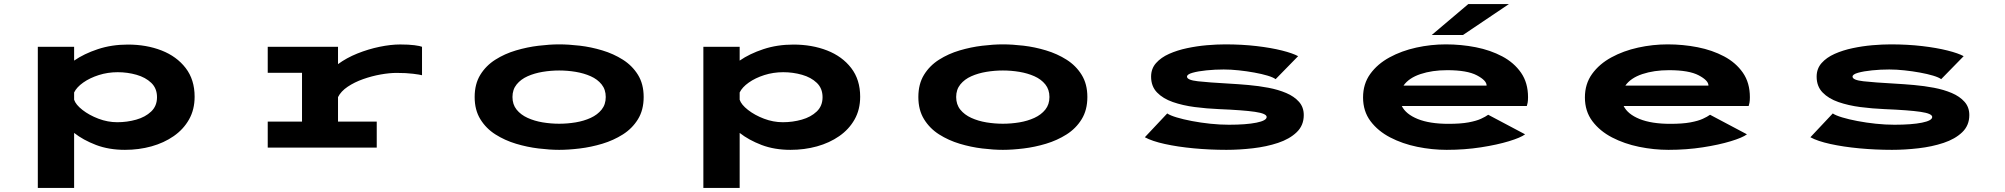

<svg xmlns="http://www.w3.org/2000/svg" viewBox="-20 -732 9940 952"><path d="M167.5 200V-500H347.5V-431.5Q396.5 -465.5 465 -488.2Q533.5 -511 614 -511Q706 -511 781 -481.8Q856 -452.5 900.5 -394.8Q945 -337 945 -252.5Q945 -188.5 917.2 -139.5Q889.5 -90.5 841.2 -57Q793 -23.5 730.8 -6.2Q668.5 11 599.5 11Q520 11 456.2 -13.2Q392.5 -37.5 347.5 -73V200ZM563.5 -374Q514.5 -374 469.8 -359.8Q425 -345.5 392.5 -322.5Q360 -299.5 347.5 -273.5V-237.5Q355.5 -213 388.8 -187Q422 -161 468 -143.5Q514 -126 561.5 -126Q610.5 -126 655.5 -138.8Q700.5 -151.5 729.5 -179Q758.5 -206.5 758.5 -250Q758.5 -294 730 -321.2Q701.5 -348.5 656.8 -361.2Q612 -374 563.5 -374Z M1307.5 0V-129H1477.5V-371H1307.5V-500H1656V-414Q1698 -445 1752.2 -466.8Q1806.5 -488.5 1862.2 -500Q1918 -511.5 1964.5 -511.5Q2007 -511.5 2035.2 -507.8Q2063.5 -504 2072.5 -500V-359Q2062 -362 2028.5 -366.2Q1995 -370.5 1946.5 -370.5Q1911.5 -370.5 1867.8 -362.8Q1824 -355 1780.8 -339.8Q1737.5 -324.5 1704 -302Q1670.5 -279.5 1656 -250.5V-129H1848V0Z M2752.5 11Q2706.5 11 2650.5 4.2Q2594.5 -2.5 2538.8 -19.2Q2483 -36 2436.5 -65.5Q2390 -95 2361.8 -140.8Q2333.5 -186.5 2333.5 -251Q2333.5 -315.5 2361.5 -361Q2389.5 -406.5 2436 -436Q2482.5 -465.5 2538.2 -482Q2594 -498.5 2650 -505.2Q2706 -512 2752.5 -512Q2799 -512 2854.8 -505.5Q2910.5 -499 2966.2 -482.2Q3022 -465.5 3068.5 -436Q3115 -406.5 3143.2 -361Q3171.5 -315.5 3171.5 -251Q3171.5 -186.5 3143.2 -140.8Q3115 -95 3068.5 -65.5Q3022 -36 2966.2 -19.2Q2910.5 -2.5 2854.8 4.2Q2799 11 2752.5 11ZM2752.5 -118.5Q2793.5 -118.5 2834.2 -125.2Q2875 -132 2908.8 -147.5Q2942.5 -163 2963 -188.5Q2983.5 -214 2983.5 -251Q2983.5 -288 2963 -313.5Q2942.5 -339 2908.8 -354Q2875 -369 2834.2 -375.8Q2793.5 -382.5 2752.5 -382.5Q2712 -382.5 2671 -375.8Q2630 -369 2596.2 -354Q2562.5 -339 2541.8 -313.5Q2521 -288 2521 -251Q2521 -214 2541.5 -188.5Q2562 -163 2596 -147.5Q2630 -132 2671 -125.2Q2712 -118.5 2752.5 -118.5Z M3467.5 200V-500H3647.5V-431.5Q3696.5 -465.5 3765 -488.2Q3833.5 -511 3914 -511Q4006 -511 4081 -481.8Q4156 -452.5 4200.5 -394.8Q4245 -337 4245 -252.5Q4245 -188.5 4217.2 -139.5Q4189.5 -90.5 4141.2 -57Q4093 -23.5 4030.8 -6.2Q3968.5 11 3899.5 11Q3820 11 3756.2 -13.2Q3692.5 -37.5 3647.5 -73V200ZM3863.5 -374Q3814.5 -374 3769.8 -359.8Q3725 -345.5 3692.5 -322.5Q3660 -299.5 3647.5 -273.5V-237.5Q3655.5 -213 3688.8 -187Q3722 -161 3768 -143.5Q3814 -126 3861.5 -126Q3910.5 -126 3955.5 -138.8Q4000.5 -151.5 4029.5 -179Q4058.5 -206.5 4058.5 -250Q4058.5 -294 4030 -321.2Q4001.5 -348.5 3956.8 -361.2Q3912 -374 3863.5 -374Z M4952.5 11Q4906.5 11 4850.5 4.2Q4794.5 -2.5 4738.8 -19.2Q4683 -36 4636.5 -65.5Q4590 -95 4561.8 -140.8Q4533.5 -186.5 4533.5 -251Q4533.5 -315.5 4561.5 -361Q4589.5 -406.5 4636 -436Q4682.5 -465.5 4738.2 -482Q4794 -498.5 4850 -505.2Q4906 -512 4952.5 -512Q4999 -512 5054.8 -505.5Q5110.5 -499 5166.2 -482.2Q5222 -465.5 5268.5 -436Q5315 -406.5 5343.2 -361Q5371.5 -315.5 5371.5 -251Q5371.5 -186.5 5343.2 -140.8Q5315 -95 5268.5 -65.5Q5222 -36 5166.2 -19.2Q5110.5 -2.5 5054.8 4.2Q4999 11 4952.5 11ZM4952.5 -118.5Q4993.5 -118.5 5034.2 -125.2Q5075 -132 5108.8 -147.5Q5142.5 -163 5163 -188.5Q5183.5 -214 5183.5 -251Q5183.5 -288 5163 -313.5Q5142.5 -339 5108.8 -354Q5075 -369 5034.2 -375.8Q4993.5 -382.5 4952.5 -382.5Q4912 -382.5 4871 -375.8Q4830 -369 4796.2 -354Q4762.5 -339 4741.8 -313.5Q4721 -288 4721 -251Q4721 -214 4741.5 -188.5Q4762 -163 4796 -147.5Q4830 -132 4871 -125.2Q4912 -118.5 4952.5 -118.5Z M6061 11Q5978.5 11 5899 3.5Q5819.5 -4 5755.8 -18Q5692 -32 5656.5 -51.5L5767.5 -169.5Q5782 -159.5 5814.5 -149.8Q5847 -140 5890.2 -131.8Q5933.5 -123.5 5981.2 -118.5Q6029 -113.5 6073.5 -113.5Q6159 -113.5 6209.8 -123.8Q6260.5 -134 6260.5 -152Q6260.5 -169 6202.5 -177.5Q6144.5 -186 6023.5 -191Q5963.5 -193.5 5904 -201.2Q5844.5 -209 5795.5 -226Q5746.5 -243 5717 -273.5Q5687.5 -304 5687.5 -352Q5687.5 -391.5 5712 -419.2Q5736.5 -447 5777 -465Q5817.5 -483 5866 -493.2Q5914.5 -503.5 5964 -507.8Q6013.5 -512 6055 -512Q6138.5 -512 6210.8 -503.5Q6283 -495 6336.5 -481.5Q6390 -468 6416.5 -453.5L6305 -339.5Q6293 -348.5 6264.8 -357Q6236.5 -365.5 6199.5 -372.2Q6162.5 -379 6122.8 -383.2Q6083 -387.5 6047.5 -387.5Q6004 -387.5 5962.2 -383.2Q5920.5 -379 5893 -371.2Q5865.5 -363.5 5865.5 -352Q5865.5 -335 5919.8 -329Q5974 -323 6073.5 -317.5Q6119 -315 6170 -310.5Q6221 -306 6269.5 -296.8Q6318 -287.5 6357.5 -270.8Q6397 -254 6420.8 -227.2Q6444.5 -200.5 6444.5 -161.5Q6444.5 -110 6409.2 -76.2Q6374 -42.5 6316.8 -23.5Q6259.5 -4.5 6192.2 3.2Q6125 11 6061 11Z M7153 11Q7080.5 11 7007.2 -4Q6934 -19 6873.2 -50.5Q6812.5 -82 6775.5 -131.2Q6738.5 -180.5 6738.5 -249Q6738.5 -316 6774.2 -365.5Q6810 -415 6869.8 -447.5Q6929.5 -480 7002.2 -496Q7075 -512 7149 -512Q7225 -512 7297.5 -497.8Q7370 -483.5 7428.5 -452.5Q7487 -421.5 7521.8 -371.5Q7556.5 -321.5 7556.5 -250Q7556.5 -233 7554.5 -222.5Q7552.5 -212 7550.5 -206.5H6930.5Q6950.5 -166 7009.5 -142Q7068.5 -118 7162 -118Q7222.5 -118 7261.5 -125.2Q7300.5 -132.5 7323.2 -143Q7346 -153.5 7359 -163L7542 -66Q7520 -49.5 7461.8 -31.8Q7403.5 -14 7322.8 -1.5Q7242 11 7153 11ZM7155.5 -384Q7081.5 -384 7023.5 -364.8Q6965.5 -345.5 6939 -307.5H7351V-308.5Q7351 -333 7302.8 -358.5Q7254.5 -384 7155.5 -384ZM7234 -558.5H7079L7260.5 -712H7462Z M8253 11Q8180.5 11 8107.2 -4Q8034 -19 7973.2 -50.5Q7912.5 -82 7875.5 -131.2Q7838.5 -180.5 7838.5 -249Q7838.5 -316 7874.2 -365.5Q7910 -415 7969.8 -447.5Q8029.5 -480 8102.2 -496Q8175 -512 8249 -512Q8325 -512 8397.5 -497.8Q8470 -483.5 8528.5 -452.5Q8587 -421.5 8621.8 -371.5Q8656.5 -321.5 8656.5 -250Q8656.5 -233 8654.5 -222.5Q8652.5 -212 8650.5 -206.5H8030.5Q8050.5 -166 8109.5 -142Q8168.5 -118 8262 -118Q8322.5 -118 8361.5 -125.2Q8400.5 -132.5 8423.2 -143Q8446 -153.5 8459 -163L8642 -66Q8620 -49.5 8561.8 -31.8Q8503.5 -14 8422.8 -1.5Q8342 11 8253 11ZM8255.5 -384Q8181.5 -384 8123.5 -364.8Q8065.5 -345.5 8039 -307.5H8451V-308.5Q8451 -333 8402.8 -358.5Q8354.5 -384 8255.5 -384Z M9361 11Q9278.5 11 9199 3.5Q9119.5 -4 9055.8 -18Q8992 -32 8956.5 -51.5L9067.5 -169.5Q9082 -159.5 9114.5 -149.8Q9147 -140 9190.2 -131.8Q9233.5 -123.5 9281.2 -118.5Q9329 -113.5 9373.5 -113.5Q9459 -113.5 9509.8 -123.8Q9560.5 -134 9560.5 -152Q9560.5 -169 9502.5 -177.5Q9444.5 -186 9323.5 -191Q9263.5 -193.5 9204 -201.2Q9144.5 -209 9095.5 -226Q9046.5 -243 9017 -273.5Q8987.5 -304 8987.5 -352Q8987.5 -391.5 9012 -419.2Q9036.5 -447 9077 -465Q9117.5 -483 9166 -493.2Q9214.5 -503.5 9264 -507.8Q9313.5 -512 9355 -512Q9438.5 -512 9510.8 -503.5Q9583 -495 9636.5 -481.5Q9690 -468 9716.5 -453.5L9605 -339.5Q9593 -348.5 9564.8 -357Q9536.5 -365.5 9499.5 -372.2Q9462.5 -379 9422.8 -383.2Q9383 -387.5 9347.5 -387.5Q9304 -387.5 9262.2 -383.2Q9220.5 -379 9193 -371.2Q9165.5 -363.5 9165.5 -352Q9165.5 -335 9219.8 -329Q9274 -323 9373.5 -317.5Q9419 -315 9470 -310.5Q9521 -306 9569.5 -296.8Q9618 -287.5 9657.5 -270.8Q9697 -254 9720.8 -227.2Q9744.5 -200.5 9744.5 -161.5Q9744.5 -110 9709.2 -76.2Q9674 -42.5 9616.8 -23.5Q9559.5 -4.5 9492.2 3.2Q9425 11 9361 11Z"/></svg>

Font: Trispace Expanded
Style: Bold
Weight: 700
Width: 7
Designer: Tyler Finck
Foundry: Etcetera Type Company
Version: Version 1.210; ttfautohint (v1.8.3)